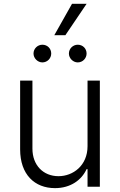

<svg xmlns="http://www.w3.org/2000/svg" viewBox="-20 -960 617 987"><path d="M430 -208.5C430 -108.3 354.8 -54.3 280.9 -54.3C202.1 -54.3 146.7 -110.8 146.7 -196V-545.5H83.5V-192.1C83.5 -62.9 158 7.1 262.8 7.1C342.7 7.1 399.5 -34.4 425.1 -90.6H430V0H493.3V-545.5H430ZM259.2 -779.1H316.1L425.1 -940.3H350.1ZM197.8 -639.2C223.7 -639.2 243.3 -660.5 243.3 -684.7C243.3 -710.6 223.7 -730.1 197.8 -730.1C173.7 -730.1 152.3 -710.6 152.3 -684.7C152.3 -660.5 173.7 -639.2 197.8 -639.2ZM379.6 -639.2C405.5 -639.2 425.1 -660.5 425.1 -684.7C425.1 -710.6 405.5 -730.1 379.6 -730.1C355.5 -730.1 334.2 -710.6 334.2 -684.7C334.2 -660.5 355.5 -639.2 379.6 -639.2Z"/></svg>

Font: Karasuma Gothic
Style: Light
Weight: 300
Designer: Rasmus Andersson / Ryoko Nishizuka
Foundry: rsms
Version: Version 1.00